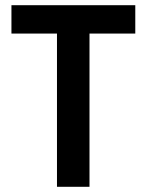

<svg xmlns="http://www.w3.org/2000/svg" viewBox="-20 -718 564 738"><path d="M324 -589V0H199V-589H24V-698H500V-589Z"/></svg>

Font: IBM Plex Sans Cond SmBld
Style: Regular
Weight: 600
Width: 3
Designer: Mike Abbink, Paul van der Laan, Pieter van Rosmalen
Foundry: Bold Monday
Version: Version 1.3